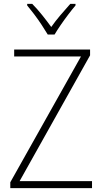

<svg xmlns="http://www.w3.org/2000/svg" viewBox="-20 -969 527 989"><path d="M454 0H33V-30L397 -678H53V-714H444V-684L81 -36H454ZM226 -791Q213 -813 194.5 -841Q176 -869 156 -895.5Q136 -922 120 -941V-949H146Q171 -924 197 -891.5Q223 -859 244 -830Q265 -860 290.5 -890Q316 -920 342 -949H369V-941Q352 -921 331.5 -894Q311 -867 292.5 -840Q274 -813 261 -791Z"/></svg>

Font: Noto Sans Arabic UI SmCn XLt
Style: Regular
Weight: 200
Width: 4
Designer: Monotype Design Team, Nadine Chahine and Nizar Qandah
Foundry: Monotype Imaging Inc.
Version: Version 2.010; ttfautohint (v1.8.4.7-5d5b)